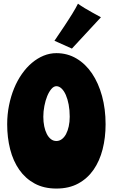

<svg xmlns="http://www.w3.org/2000/svg" viewBox="-20 -1019 629 1069"><path d="M567.9 -327.1Q567.9 -252.9 551.3 -187.7Q534.7 -122.6 501 -74Q467.3 -25.4 415.8 2.7Q364.3 30.8 293.9 30.8Q224.1 30.8 172.6 2.7Q121.1 -25.4 87.2 -74Q53.2 -122.6 36.6 -187.7Q20 -252.9 20 -327.1Q20 -381.8 30.3 -432.6Q40.5 -483.4 58.6 -527.3Q76.7 -571.3 102.1 -607.4Q127.4 -643.6 158 -669.2Q188.5 -694.8 222.9 -709Q257.3 -723.1 293.9 -723.1Q355.5 -723.1 406 -693.1Q456.5 -663.1 492.4 -609.9Q528.3 -556.6 548.1 -484.4Q567.9 -412.1 567.9 -327.1ZM368.2 -369.1Q368.2 -405.8 362.3 -436.8Q356.4 -467.8 346.4 -490.5Q336.4 -513.2 322.8 -526.1Q309.1 -539.1 293.9 -539.1Q279.3 -539.1 266.1 -523.7Q252.9 -508.3 242.9 -483.9Q232.9 -459.5 227.1 -429.2Q221.2 -398.9 221.2 -369.1Q221.2 -340.3 226.3 -315.7Q231.4 -291 240.7 -272.9Q250 -254.9 263.4 -244.4Q276.9 -233.9 293.9 -233.9Q310.5 -233.9 324.5 -244.4Q338.4 -254.9 347.9 -272.9Q357.4 -291 362.8 -315.7Q368.2 -340.3 368.2 -369.1ZM380.4 -748.5 283.2 -792Q313 -835 338.9 -874.5Q349.6 -891.1 361.1 -908.7Q372.6 -926.3 382.6 -942.6Q392.6 -959 400.9 -973.6Q409.2 -988.3 414.1 -998.5Q429.2 -987.3 450.9 -974.1Q472.7 -960.9 493.2 -949.7Q516.6 -936.5 542 -922.9Z"/></svg>

Font: Spicy Rice
Style: Regular
Weight: 400
Version: Version 1.000